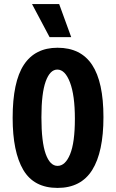

<svg xmlns="http://www.w3.org/2000/svg" viewBox="-20 -907 569 941"><path d="M262 14Q146 14 94 -74.5Q42 -163 42 -329Q42 -506 97 -589.5Q152 -673 262 -673Q376 -673 431.5 -589Q487 -505 487 -333Q487 -162 432 -74Q377 14 262 14ZM262 -94Q300 -94 323.5 -151Q347 -208 347 -325Q347 -440 323 -503Q299 -566 261 -566Q225 -566 204 -508Q183 -450 183 -332Q183 -211 204 -152.5Q225 -94 262 -94ZM223 -725 137 -887H270L329 -725Z"/></svg>

Font: Bricolage Grotesque 12pt Condensed Bricolage Grotesque 10pt Condensed Regular
Style: Bold
Weight: 700
Width: 3
Designer: Mathieu Triay
Foundry: Atelier Triay
Version: Version 1.001; ttfautohint (v1.8.4.7-5d5b);gftools[0.9.33.de